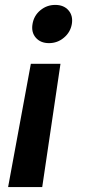

<svg xmlns="http://www.w3.org/2000/svg" viewBox="-20 -574 352 775"><path d="M12.7 181.2 104.5 -316.4H224.1L150.4 181.2ZM177.7 -399.9Q143.6 -399.9 124.5 -421.9Q105.5 -443.8 111.3 -477.1Q116.7 -510.7 142.8 -532.5Q168.9 -554.2 203.1 -554.2Q237.3 -554.2 256.3 -532.5Q275.4 -510.7 270 -477.1Q264.2 -443.8 238 -421.9Q211.9 -399.9 177.7 -399.9Z"/></svg>

Font: Inter 16pt SemiBold
Style: Italic
Weight: 600
Italic angle: -9.3988°
Version: Version 4.001;git-66647c0bb